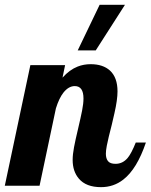

<svg xmlns="http://www.w3.org/2000/svg" viewBox="-58 -770 625 796"><path d="M355 -750H460L338.9 -561H264.2ZM269 -29.3Q243.2 -59.6 243.2 -106.9Q243.2 -129.4 248.8 -159.2Q254.4 -189 265.6 -235.8Q276.9 -283.7 282.5 -312.3Q288.1 -340.8 288.1 -361.8Q288.1 -413.1 252 -413.1Q226.6 -413.1 205.1 -386.2Q187 -363.3 173.8 -320.8L106 0H-38.1L67.9 -500H211.9L201.2 -448.2Q230.5 -481 264.2 -494.1Q289.1 -503.9 317.9 -503.9Q368.7 -503.9 397.9 -477.5Q429.2 -448.7 429.2 -391.1Q429.2 -356.4 416.5 -300.8Q413.1 -284.7 405.3 -252.4Q391.1 -198.2 384.8 -166Q380.9 -145.5 380.9 -132.8Q380.9 -112.8 389.9 -101.8Q398.9 -90.8 420.9 -90.8Q450.7 -90.8 471.2 -115.2Q486.8 -133.8 504.9 -179.2H546.9Q509.8 -69.3 453.1 -25.4Q413.1 5.9 360.8 5.9Q298.8 5.9 269 -29.3Z"/></svg>

Font: Pattaya
Style: Regular
Weight: 400
Designer: Pablo Impallari / Thai characters Designed by Thanarat Vachiruckul and Suppakit Chalermlarp
Foundry: Pablo Impallari
Version: Version 2.000